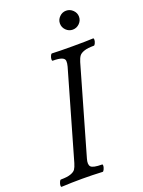

<svg xmlns="http://www.w3.org/2000/svg" viewBox="-161 -925 745 1001"><g transform="rotate(-20 211.5 -424.5)"><path d="M284.2 -799.8Q284.2 -820.8 299.8 -836.4Q315.4 -852.1 336.9 -852.1Q358.4 -852.1 374.3 -836.4Q390.1 -820.8 390.1 -799.8Q390.1 -778.3 374.3 -762.7Q358.4 -747.1 336.9 -747.1Q315.4 -747.1 299.8 -762.7Q284.2 -778.3 284.2 -799.8ZM1 2.9Q-2.9 1.5 -2.2 -6.8Q-1.5 -15.1 2.7 -24.7Q6.8 -34.2 11.2 -34.2Q45.9 -34.2 65.4 -41Q85 -47.9 92.3 -58.6Q99.6 -69.3 106 -90.8L245.1 -575.2Q250 -593.3 249 -605.7Q248 -618.2 232.4 -624.5Q216.8 -630.9 182.1 -630.9Q178.2 -632.3 178.7 -640.6Q179.2 -648.9 183.3 -658.4Q187.5 -668 191.9 -668Q230 -666 306.2 -666Q382.8 -666 420.9 -668Q424.8 -666.5 424.3 -658.2Q423.8 -649.9 419.4 -640.4Q415 -630.9 411.1 -630.9Q376.5 -630.9 356.9 -624.3Q337.4 -617.7 329.3 -606.9Q321.3 -596.2 314.9 -575.2L175.8 -90.8Q166.5 -59.6 178 -46.9Q189.5 -34.2 240.2 -34.2Q244.1 -32.7 243.2 -24.4Q242.2 -16.1 237.8 -6.6Q233.4 2.9 229 2.9Q171.9 0 116.2 0Q59.6 0 1 2.9Z"/></g></svg>

Font: Junicode SmCond
Style: Italic
Weight: 400
Width: 4
Italic angle: -11°
Designer: Peter S. Baker
Version: Version 2.206